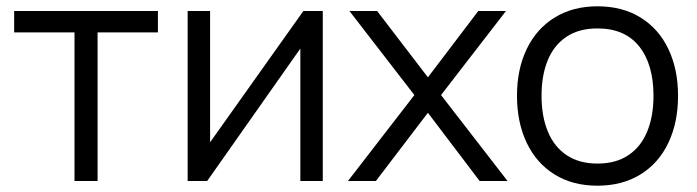

<svg xmlns="http://www.w3.org/2000/svg" viewBox="-20 -575 2214 610"><path d="M216.7 0V-472H25V-540H481.7V-472H290V0Z M1005.5 -540V0H934.2V-420.7L638.2 0H576.2V-540H647.5V-123L943.8 -540Z M1085.5 0 1296.5 -273 1090.2 -540H1178.2L1339.5 -329.3L1499.5 -540H1587.5L1381.2 -273L1592.5 0H1503.8L1339.5 -216.7L1174.2 0Z M1878.2 15Q1799 15 1741.3 -21.1Q1683.7 -57.2 1653.1 -121.9Q1622.5 -186.7 1622.5 -270.7Q1622.5 -355.2 1653.6 -419.6Q1684.7 -484 1742.6 -519.5Q1800.5 -555 1878.2 -555Q1957.7 -555 2015.4 -519.1Q2073.2 -483.2 2103.7 -418.8Q2134.2 -354.5 2134.2 -270.7Q2134.2 -185.7 2103.4 -121.1Q2072.7 -56.5 2014.8 -20.8Q1956.8 15 1878.2 15ZM1878.2 -55.3Q1936.7 -55.3 1976.6 -82.1Q2016.5 -108.8 2036.3 -157.4Q2056.2 -206 2056.2 -270.7Q2056.2 -370.5 2010.7 -427.6Q1965.2 -484.7 1878.2 -484.7Q1819 -484.7 1779.2 -457.8Q1739.5 -431 1720 -383Q1700.5 -335 1700.5 -270.7Q1700.5 -205 1720.8 -156.5Q1741 -108 1780.8 -81.7Q1820.5 -55.3 1878.2 -55.3Z"/></svg>

Font: Manrope
Style: Regular
Weight: 400
Designer: Mikhail Sharanda
Foundry: Mikhail Sharanda
Version: Version 4.503